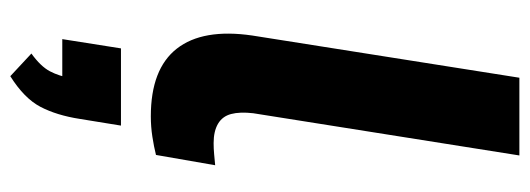

<svg xmlns="http://www.w3.org/2000/svg" viewBox="-348 -397 1029 373"><g transform="rotate(90 166.5 -210.5)"><path d="M206 11Q114 11 74.5 -39.5Q35 -90 49 -186L131 -705H282L200 -188Q197 -162 201.5 -145Q206 -128 220.5 -119.5Q235 -111 258 -111Q269 -111 279.5 -112Q290 -113 301 -114L281 1Q265 5 245.5 8Q226 11 206 11ZM128 284 84 243Q109 225 118.5 207Q128 189 132 165L160 183H56L74 69H224L211 149Q204 194 187.5 225.5Q171 257 128 284Z"/></g></svg>

Font: Nunito Sans 12pt ExtraLight 12pt ExtraBold
Style: Italic
Weight: 800
Italic angle: -9°
Version: Version 3.101;gftools[0.9.27]